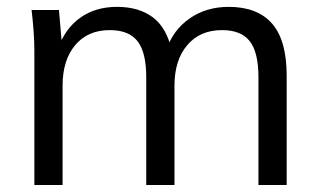

<svg xmlns="http://www.w3.org/2000/svg" viewBox="-20 -531 918 551"><path d="M78.6 0V-385.9Q78.6 -414.2 76.3 -443.6Q74.1 -472.9 70.6 -502.3H149.2L158.7 -391.7H146.7Q166.6 -449 210.4 -480.2Q254.1 -511.3 315.7 -511.3Q378.9 -511.3 418.7 -481.2Q458.4 -451.1 472.3 -387.9H457.4Q476.3 -444.6 524 -477.9Q571.7 -511.3 636.4 -511.3Q718.7 -511.3 760.7 -463.4Q802.7 -415.5 802.7 -313.8V0H721.7V-309.3Q721.7 -380.4 697 -412.5Q672.2 -444.6 617 -444.6Q553.9 -444.6 517.3 -401.4Q480.7 -358.3 480.7 -285.2V0H399.7V-309.3Q399.7 -380.4 374.9 -412.5Q350.1 -444.6 295 -444.6Q231.9 -444.6 195.7 -401.4Q159.6 -358.3 159.6 -285.2V0Z"/></svg>

Font: Mulish ExtraLight
Style: Regular
Weight: 200
Designer: Vernon Adams
Foundry: Vernon Adams
Version: Version 3.603